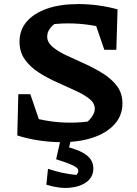

<svg xmlns="http://www.w3.org/2000/svg" viewBox="-20 -688 674 944"><path d="M282 11Q230 11 174.5 3Q119 -5 65 -22L126 -114Q173 -100 223 -92.5Q273 -85 325 -85Q356 -85 386.5 -87.5Q417 -90 448 -96L396 -80Q406 -85 417.5 -96.5Q429 -108 437.5 -123Q446 -138 446 -153Q446 -181 419.5 -202Q393 -223 350.5 -242.5Q308 -262 261 -283Q214 -304 171.5 -331Q129 -358 102.5 -395Q76 -432 76 -483Q76 -541 111.5 -582Q147 -623 211.5 -645.5Q276 -668 365 -668Q414 -668 462.5 -661.5Q511 -655 558 -642L517 -544Q470 -558 419 -565.5Q368 -573 314 -573Q285 -573 257 -570.5Q229 -568 200 -564L260 -579Q238 -565 225 -547Q212 -529 212 -508Q212 -480 238.5 -457.5Q265 -435 307 -415.5Q349 -396 396.5 -374.5Q444 -353 486.5 -326.5Q529 -300 555.5 -264.5Q582 -229 582 -179Q582 -121 544 -78Q506 -35 438.5 -12Q371 11 282 11ZM199 -20 65 -22 70 -225H129ZM493 -443 424 -644 558 -642 552 -443ZM208 220 216 142Q252 154 286 161.5Q320 169 355 172Q360 168 362.5 162.5Q365 157 365 153Q365 143 356.5 136Q348 129 324.5 119Q301 109 256 95L288 29Q369 47 404 73.5Q439 100 439 140Q439 181 407.5 205.5Q376 230 323.5 235Q271 240 208 220ZM281 -16H332L306 95H256Z"/></svg>

Font: Piazzolla 24pt
Style: Bold
Weight: 700
Designer: Juan Pablo del Peral
Foundry: Huerta Tipografica
Version: Version 2.005